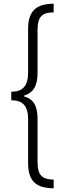

<svg xmlns="http://www.w3.org/2000/svg" viewBox="-20 -852 363 1038"><path d="M41 -356V-310C102 -310 132 -281 132 -206V30C132 129 177 165 270 166V119C211 118 183 99 183 24V-210C183 -282 159 -317 110 -331V-335C160 -350 183 -388 183 -457V-690C183 -765 211 -785 270 -785V-832C177 -831 132 -794 132 -696V-461C132 -385 101 -356 41 -356Z"/></svg>

Font: Noto Sans Devanagari UI ExtraCondensed Light
Style: Regular
Weight: 300
Width: 2
Designer: Jelle Bosma - Monotype Design Team
Foundry: Monotype Imaging Inc.
Version: Version 2.004